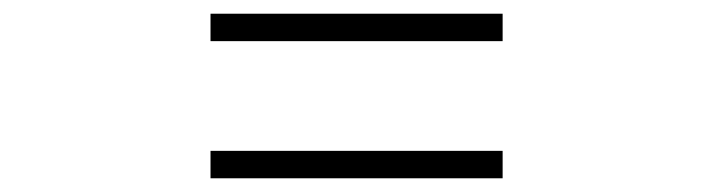

<svg xmlns="http://www.w3.org/2000/svg" viewBox="-20 -520 1040 280"><path d="M713 -460H287V-500H713ZM713 -260H287V-300H713Z"/></svg>

Font: Noto Serif KR
Style: Regular
Weight: 400
Designer: Ryoko NISHIZUKA  (kana & ideographs); Frank Grießhammer (Latin, Greek & Cyrillic); Wenlong ZHANG  (bopomofo); Sandoll Co
Foundry: Adobe
Version: Version 2.003-H1;hotconv 1.1.1;makeotfexe 2.6.0